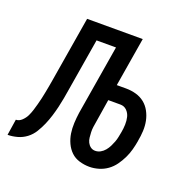

<svg xmlns="http://www.w3.org/2000/svg" viewBox="-143 -623 742 733"><g transform="rotate(20 228.5 -256.0)"><path d="M292 8Q271 8 251 2Q231 -4 217 -17.5Q203 -31 194.5 -49.5Q186 -68 183 -88Q180 -108 181 -129.5Q182 -151 185 -172L232 -455H153L118 -244Q115 -225 111.5 -205.5Q108 -186 103.5 -167Q99 -148 93 -128.5Q87 -109 79 -90.5Q71 -72 60 -54Q49 -36 32.5 -23.5Q16 -11 -4 -5.5Q-24 0 -43 0L-33 -65Q-20 -65 -9 -75.5Q2 -86 8 -98.5Q14 -111 18 -124Q22 -137 25.5 -150Q29 -163 32 -176Q35 -189 37.5 -202.5Q40 -216 42.5 -229Q45 -242 47 -255L91 -520H317L284 -321H322Q343 -321 362.5 -315.5Q382 -310 397 -298Q412 -286 421.5 -268.5Q431 -251 435 -231.5Q439 -212 438 -191Q437 -170 433 -149V-148Q430 -130 425 -111.5Q420 -93 411.5 -75.5Q403 -58 391.5 -42Q380 -26 364 -14.5Q348 -3 329 2.5Q310 8 292 8ZM292 -57Q303 -57 313 -62.5Q323 -68 330.5 -77Q338 -86 343 -96Q348 -106 352 -116.5Q356 -127 358 -137.5Q360 -148 362 -158Q365 -174 365.5 -190Q366 -206 362.5 -220.5Q359 -235 348.5 -245.5Q338 -256 322 -256H273L258 -162Q256 -151 254.5 -140Q253 -129 253.5 -118.5Q254 -108 255 -97.5Q256 -87 260.5 -78Q265 -69 273 -63Q281 -57 292 -57Z"/></g></svg>

Font: Iosevka
Style: Italic
Weight: 400
Italic angle: -9°
Monospace: yes
Designer: Belleve Invis
Foundry: Belleve Invis
Version: Version 32.5.0; ttfautohint (v1.8.4)